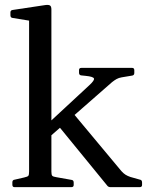

<svg xmlns="http://www.w3.org/2000/svg" viewBox="-20 -772 606 792"><path d="M100 0V-569H192V0ZM40 0Q31 0 31 -10V-20Q31 -30 41 -31L80 -40Q94 -43 97 -47Q100 -51 100 -65V-180H192V-64Q192 -51 195.5 -47Q199 -43 213 -41L275 -30Q284 -29 284 -19V-9Q284 0 274 0ZM100 -568V-714L118 -684L32 -698Q23 -699 23 -709V-721Q23 -730 33 -731L166 -751Q180 -753 186 -749.5Q192 -746 192 -733V-568ZM436 0Q426 0 421 -8L220 -254L280 -307L481 -66Q489 -57 497.5 -51.5Q506 -46 518 -42L557 -31Q566 -30 566 -19V-9Q566 0 556 0ZM176 -200 170 -255 348 -420Q371 -441 367.5 -448.5Q364 -456 334 -459L315 -461Q306 -462 306 -472V-483Q306 -492 316 -492H525Q534 -492 534 -482V-471Q534 -461 524 -460L482 -453Q470 -451 461 -446Q452 -441 442 -433Z"/></svg>

Font: Hahmlet
Style: Regular
Weight: 400
Designer: Minjoo Ham & Mark Frömberg
Foundry: hypertype
Version: Version 1.001; ttfautohint (v1.8.3)